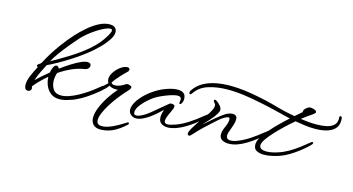

<svg xmlns="http://www.w3.org/2000/svg" viewBox="-91 -1076 2979 1622"><g transform="rotate(15 1399.0 -264.5)"><path d="M448 17Q404 17 373.5 -6.5Q343 -30 328 -66.5Q313 -103 312 -142Q279 -114 250.5 -85.5Q222 -57 199 -28L201 -21Q203 -18 203 -15Q203 -12 203 -9Q203 0 198 6Q193 12 185 15Q179 17 174 17Q167 17 159.5 13Q152 9 149 2Q143 -12 143 -29Q143 -66 163 -111.5Q183 -157 206 -200Q194 -200 194 -208Q194 -215 203 -222Q224 -235 228 -243Q246 -279 275 -326.5Q304 -374 342.5 -426Q381 -478 424.5 -527Q468 -576 515 -616Q562 -656 609 -680Q656 -704 699 -704Q734 -704 748.5 -688.5Q763 -673 763 -652Q763 -637 757.5 -621.5Q752 -606 744 -593Q717 -549 673.5 -505Q630 -461 577 -420Q524 -379 468.5 -343.5Q413 -308 362.5 -279.5Q312 -251 273 -233Q255 -199 236 -159Q217 -119 206 -84Q226 -104 254.5 -129Q283 -154 315 -180Q317 -190 319 -199.5Q321 -209 325 -217Q337 -251 356 -251Q364 -251 370 -245Q376 -239 380 -231Q423 -263 465 -289.5Q507 -316 542.5 -332Q578 -348 600 -348Q632 -348 632 -322Q632 -309 621 -298Q610 -287 590 -284Q536 -276 481.5 -251.5Q427 -227 376 -192Q364 -161 364 -125Q364 -82 385 -49.5Q406 -17 455 -17Q488 -17 526 -30.5Q564 -44 602.5 -65Q641 -86 675.5 -110Q710 -134 736 -155Q741 -160 746.5 -163.5Q752 -167 756 -171Q763 -176 776 -187Q779 -188 783 -188Q791 -188 791 -180Q791 -176 786 -169Q780 -162 759 -143Q738 -124 707.5 -100.5Q677 -77 642 -54Q607 -31 572 -14Q551 -4 517 6.5Q483 17 448 17ZM292 -272Q367 -314 446 -363Q525 -412 594.5 -471.5Q664 -531 708 -605Q713 -614 718.5 -624.5Q724 -635 728 -645Q729 -649 729.5 -652Q730 -655 730 -657Q730 -670 714 -670Q695 -670 664.5 -656Q634 -642 599.5 -619.5Q565 -597 533.5 -571Q502 -545 481 -522Q449 -486 411.5 -440.5Q374 -395 342 -351Q310 -307 292 -272Z M854 175Q808 175 787 152Q766 129 766 93Q766 54 785.5 5Q805 -44 837.5 -94.5Q870 -145 908 -188Q903 -187 898 -187Q893 -187 888 -187Q854 -187 831 -203Q821 -188 803 -170Q785 -152 768 -138Q726 -103 679 -71Q632 -39 586 -18Q540 3 500 6Q497 6 491.5 5Q486 4 483 1Q479 -2 481 -5.5Q483 -9 485 -10Q488 -12 492 -13.5Q496 -15 503 -16Q537 -23 578 -44.5Q619 -66 663.5 -96.5Q708 -127 749 -161Q766 -174 784 -190.5Q802 -207 816 -221Q806 -237 806 -255Q806 -279 819 -303Q832 -327 852 -347.5Q872 -368 895 -380.5Q918 -393 938 -393Q949 -393 953.5 -388Q958 -383 958 -377Q958 -364 949 -357Q942 -351 926.5 -335Q911 -319 893 -299.5Q875 -280 860.5 -261.5Q846 -243 841 -231Q844 -226 850.5 -222Q857 -218 873 -218Q897 -218 920 -228Q943 -238 963 -252Q969 -255 976 -255Q987 -255 997.5 -250.5Q1008 -246 1012 -241Q1013 -240 1013 -237Q1013 -227 1002 -213Q996 -206 988.5 -198Q981 -190 974 -182Q946 -151 916.5 -112.5Q887 -74 863 -34.5Q839 5 824 40.5Q809 76 809 102Q809 121 819.5 132.5Q830 144 856 144Q861 144 867.5 143.5Q874 143 881 142Q906 138 938 124Q970 110 1002 91.5Q1034 73 1057 58Q1059 56 1064 56Q1071 56 1072 62V64Q1072 69 1066 75Q1064 77 1059 81.5Q1054 86 1046 93Q1014 121 975 142.5Q936 164 893 171Q883 172 873 173.5Q863 175 854 175Z M1394 11Q1364 11 1339.5 -4.5Q1315 -20 1315 -61Q1315 -76 1319 -92.5Q1323 -109 1328 -125Q1311 -108 1286 -85.5Q1261 -63 1231.5 -42Q1202 -21 1172.5 -7.5Q1143 6 1117 6Q1085 6 1065 -17Q1051 -32 1051 -56Q1051 -85 1071.5 -120.5Q1092 -156 1127.5 -191Q1163 -226 1208.5 -255Q1254 -284 1303 -301Q1356 -320 1397 -320Q1469 -320 1469 -258Q1469 -254 1468.5 -248.5Q1468 -243 1467 -237Q1462 -217 1452 -210Q1451 -209 1447 -207.5Q1443 -206 1440 -210Q1437 -215 1439 -224Q1442 -235 1442 -243Q1442 -271 1411 -271Q1394 -271 1368 -264Q1342 -257 1312.5 -245.5Q1283 -234 1256.5 -221Q1230 -208 1212 -195Q1166 -162 1131.5 -122.5Q1097 -83 1092 -54Q1091 -51 1091 -48Q1091 -45 1091 -43Q1091 -28 1097.5 -23Q1104 -18 1113 -18Q1130 -18 1152 -28.5Q1174 -39 1193.5 -52Q1213 -65 1221 -72Q1252 -99 1291.5 -130.5Q1331 -162 1362 -189Q1368 -192 1377 -192Q1393 -192 1402 -185Q1406 -182 1406 -173Q1406 -161 1397 -143Q1381 -109 1370 -82.5Q1359 -56 1359 -39Q1359 -14 1387 -14Q1409 -14 1458 -31Q1509 -50 1561.5 -84Q1614 -118 1656 -153Q1661 -158 1666 -161Q1671 -164 1675 -168Q1680 -171 1684.5 -175Q1689 -179 1695 -183Q1701 -185 1703 -185Q1710 -185 1710 -178Q1710 -172 1705 -167Q1699 -159 1676 -138Q1653 -117 1619.5 -91Q1586 -65 1546.5 -41Q1507 -17 1467 -3Q1452 2 1432.5 6.5Q1413 11 1394 11Z M1591 31Q1574 31 1574 15Q1574 5 1579.5 -7Q1585 -19 1593 -33Q1606 -56 1622.5 -81Q1639 -106 1651 -122Q1661 -135 1679 -159Q1697 -183 1713 -210Q1735 -246 1735 -270Q1735 -283 1727 -290Q1723 -294 1719 -299.5Q1715 -305 1715 -309Q1715 -319 1723 -319Q1731 -319 1738 -313Q1745 -309 1753.5 -302Q1762 -295 1769 -286Q1772 -282 1775.5 -278.5Q1779 -275 1781 -270Q1784 -265 1786 -259.5Q1788 -254 1788 -247Q1788 -233 1776 -213Q1758 -182 1733.5 -155.5Q1709 -129 1686 -103Q1683 -99 1679.5 -95.5Q1676 -92 1673 -88Q1712 -124 1757.5 -162.5Q1803 -201 1837 -223Q1848 -230 1866 -236.5Q1884 -243 1900 -243Q1915 -243 1926.5 -234.5Q1938 -226 1938 -203Q1938 -183 1930 -157.5Q1922 -132 1914 -111Q1907 -95 1903 -80.5Q1899 -66 1899 -55Q1899 -20 1937 -20Q1947 -20 1960.5 -22.5Q1974 -25 1990 -31Q2041 -50 2093.5 -84Q2146 -118 2188 -153Q2193 -157 2198 -160.5Q2203 -164 2207 -167Q2212 -171 2216.5 -174.5Q2221 -178 2227 -183Q2233 -185 2235 -185Q2241 -185 2241 -178Q2241 -171 2237 -166Q2231 -158 2208 -137Q2185 -116 2151.5 -90Q2118 -64 2078.5 -40Q2039 -16 1999 -2Q1963 10 1924 10Q1894 10 1870 -4Q1846 -18 1846 -52Q1846 -72 1856 -99Q1863 -117 1871.5 -136Q1880 -155 1882 -174Q1883 -178 1883 -181.5Q1883 -185 1883 -187Q1883 -199 1879.5 -202Q1876 -205 1872 -205Q1862 -205 1847.5 -197.5Q1833 -190 1821 -182Q1810 -175 1786.5 -154.5Q1763 -134 1735.5 -108.5Q1708 -83 1683 -60Q1667 -45 1652.5 -29.5Q1638 -14 1626 -1Q1613 13 1604 22Q1595 31 1591 31Z M2238 23Q2204 23 2176.5 9.5Q2149 -4 2149 -44Q2149 -71 2169.5 -105.5Q2190 -140 2223.5 -179Q2257 -218 2296.5 -257Q2336 -296 2374 -330Q2364 -332 2355.5 -334Q2347 -336 2339 -338Q2294 -349 2231.5 -364.5Q2169 -380 2098 -394Q2028 -409 1953 -419.5Q1878 -430 1807 -430Q1714 -430 1638 -406Q1562 -382 1522 -321Q1519 -317 1516 -314Q1513 -311 1510 -310Q1509 -310 1508.5 -309.5Q1508 -309 1507 -309Q1501 -309 1499 -316Q1498 -318 1498 -322Q1498 -335 1505 -343Q1537 -390 1585.5 -417Q1634 -444 1693.5 -455.5Q1753 -467 1817 -467Q1882 -467 1948 -458.5Q2014 -450 2075 -437Q2136 -425 2187.5 -411.5Q2239 -398 2274 -388Q2298 -382 2332 -374Q2366 -366 2406 -359L2465 -410Q2461 -421 2473.5 -437Q2486 -453 2509 -463Q2511 -464 2518 -464Q2528 -464 2541 -461Q2554 -458 2564 -452Q2574 -446 2574 -437Q2574 -433 2567 -426Q2560 -419 2551.5 -413Q2543 -407 2540 -405Q2529 -399 2509.5 -384.5Q2490 -370 2464 -350Q2536 -339 2601 -339Q2651 -339 2690 -347.5Q2729 -356 2752 -377Q2775 -398 2775 -433Q2775 -437 2775 -440.5Q2775 -444 2774 -448V-449Q2774 -459 2785 -459Q2793 -459 2796 -450Q2797 -444 2797.5 -438Q2798 -432 2798 -426Q2798 -378 2770 -350.5Q2742 -323 2697 -311.5Q2652 -300 2600 -300Q2557 -300 2512.5 -306Q2468 -312 2427 -319Q2387 -286 2346 -247Q2305 -208 2270 -170Q2235 -132 2213.5 -100Q2192 -68 2192 -48Q2192 -9 2255 -9Q2302 -9 2365 -32Q2371 -34 2377.5 -36.5Q2384 -39 2391 -42Q2437 -62 2482 -92.5Q2527 -123 2564 -154Q2569 -159 2574 -162.5Q2579 -166 2583 -169Q2588 -173 2592.5 -176.5Q2597 -180 2603 -185Q2609 -187 2611 -187Q2618 -187 2618 -180Q2618 -173 2613 -168Q2607 -160 2584 -138.5Q2561 -117 2527 -91Q2493 -65 2453.5 -41Q2414 -17 2374 -3Q2354 4 2315 13.5Q2276 23 2238 23Z"/></g></svg>

Font: WindSong Medium
Style: Regular
Weight: 500
Designer: Robert E. Leuschke
Foundry: Robert E. Leuschke
Version: Version 1.010; ttfautohint (v1.8.3)